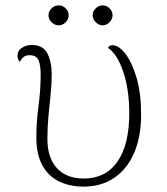

<svg xmlns="http://www.w3.org/2000/svg" viewBox="-20 -681 621 713"><path d="M291 12Q236 12 196 -9Q156 -30 135.5 -70.5Q115 -111 115 -168Q115 -229 123 -287.5Q131 -346 131 -406Q131 -439 123 -457.5Q115 -476 90 -476Q75 -476 66.5 -468.5Q58 -461 54 -451Q45 -461 45 -474Q45 -493 61.5 -503.5Q78 -514 97 -514Q140 -514 156 -482.5Q172 -451 172 -405Q172 -368 168 -330Q164 -292 160 -250.5Q156 -209 156 -165Q156 -95 191.5 -56.5Q227 -18 291 -18Q372 -18 416 -80.5Q460 -143 460 -261Q460 -349 437.5 -415Q415 -481 381 -503Q384 -513 398 -513Q421 -513 445.5 -481.5Q470 -450 487 -392.5Q504 -335 504 -256Q504 -173 478 -113Q452 -53 404 -20.5Q356 12 291 12ZM198 -587Q183 -587 171.5 -598.5Q160 -610 160 -624Q160 -639 171.5 -650Q183 -661 198 -661Q213 -661 224 -650Q235 -639 235 -624Q235 -610 224 -598.5Q213 -587 198 -587ZM361 -587Q347 -587 335.5 -598.5Q324 -610 324 -624Q324 -639 335.5 -650Q347 -661 361 -661Q376 -661 387 -650Q398 -639 398 -624Q398 -610 387 -598.5Q376 -587 361 -587Z"/></svg>

Font: Arima ExtraLight
Style: Regular
Weight: 250
Designer: Joana Correia and Natanael Gama
Foundry: NDISCOVER
Version: Version 1.101;gftools[0.9.23]